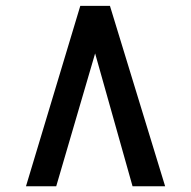

<svg xmlns="http://www.w3.org/2000/svg" viewBox="-20 -768 651 654"><path d="M354.5 -748 542.5 -133.5H431.5L304 -586L171.5 -133.5H68.5L253.5 -748Z"/></svg>

Font: Merriweather 24pt SemiCondensed Black
Style: Regular
Weight: 900
Width: 4
Designer: Eben Sorkin
Foundry: Eben Sorkin
Version: Version 2.100